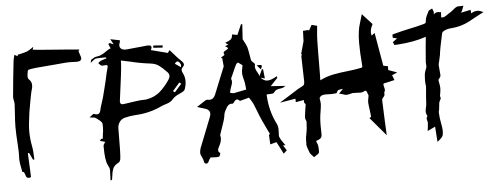

<svg xmlns="http://www.w3.org/2000/svg" viewBox="-59 -1043 3478 1340"><g transform="rotate(-5 1680.0 -373.0)"><path d="M97.7 62Q94.2 62 89.1 60.3Q84 58.6 80.3 51.5Q76.7 44.4 74.5 35.9Q72.3 27.3 69.1 22.2Q65.9 17.1 61 17.1L57.1 17.6L52.2 -7.3Q43 -47.9 43 -78.1Q43 -87.9 43.5 -97.2L43.9 -126.5L40.5 -190.9Q36.6 -245.1 36.1 -299.8Q36.6 -345.7 40.5 -392.1Q43 -425.3 44.4 -459Q44.4 -471.7 41.3 -483.9Q38.1 -496.1 38.1 -507.8V-511.2Q48.8 -632.3 62.5 -753.4Q64.9 -773.9 68.8 -787.6L72.8 -802.2Q90.3 -793.5 96.2 -789.6L94.7 -800.3Q104.5 -802.7 114.7 -804.7Q138.7 -809.6 161.6 -817.4Q177.2 -824.2 192.9 -835.4Q200.2 -840.8 208.5 -846.2L203.1 -826.2Q272.5 -819.3 365.2 -812.7Q458 -806.2 527.8 -799.3L520.5 -788.6L535.2 -743.2L535.6 -739.7Q535.6 -715.8 501.5 -715.8Q489.3 -715.8 476.6 -716.6Q463.9 -717.3 450.7 -717.3Q438 -717.3 424.8 -716.3Q390.1 -712.9 339.8 -709Q182.6 -697.8 162.6 -689.9Q156.2 -687 156.2 -681.2Q150.9 -657.7 150.9 -643.6Q150.9 -630.9 156.7 -624.5Q177.2 -605 177.2 -584.5V-573.2Q177.2 -563 170.4 -543Q167 -532.2 156.2 -474.1Q140.1 -394.5 132.3 -314.5Q129.4 -288.1 129.4 -261.2Q129.4 -207.5 140.6 -152.8Q146 -122.6 146.5 -91.8Q147 -77.1 147.9 -63Q142.1 -62 139.2 -61L115.2 -110.8L106.4 -109.9L112.3 15.6Q112.8 37.1 113.8 58.1Q104.5 62 97.7 62Z M796.9 -392.6Q802.2 -392.6 808.6 -394Q912.6 -410.2 934.6 -410.2H940.9Q952.1 -410.2 963.4 -411.6Q1022.5 -421.9 1060.8 -456.1Q1099.1 -490.2 1128.4 -535.2Q1138.2 -549.3 1138.2 -562Q1138.2 -576.7 1125 -589.8L1115.2 -599.1Q1095.2 -621.1 1071.3 -638.2Q1047.4 -655.3 1010.7 -659.2Q943.8 -667 874.5 -684.1L809.6 -697.8L809.1 -677.2Q809.1 -645 778.3 -418.9L777.8 -412.1Q777.8 -392.6 796.9 -392.6ZM1224.1 -614.3 1224.6 -631.3Q1224.1 -636.7 1219.7 -642.6Q1211.4 -656.7 1202.6 -656.7Q1201.2 -656.7 1197 -655.8Q1192.9 -654.8 1182.6 -642.6ZM1166 -443.8 1215.3 -500 1202.6 -509.3 1153.3 -453.1ZM1107.4 -762.2 1042.5 -766.6 1043.9 -782.2 1108.9 -777.8ZM665 130.9Q665.5 123.5 665.5 115.7Q666.5 72.8 667 69.1Q667.5 65.4 667.5 61Q667.5 51.8 665.5 43.5Q661.1 31.7 655.3 21Q637.2 -10.3 637.2 -113.3Q637.2 -122.1 644.5 -131.3Q647.9 -135.7 651.4 -141.6L615.2 -151.9L625 -165.5Q633.3 -164.6 636.2 -164.6L639.6 -195.3Q644.5 -221.7 644.5 -247.6Q644.5 -258.8 643.6 -270Q641.6 -279.8 631.1 -289.3Q620.6 -298.8 608.4 -307.1Q603 -310.5 598.6 -314Q591.8 -318.4 576.7 -318.8Q568.4 -319.3 557.1 -320.8Q565.4 -327.1 572.3 -333Q584.5 -343.3 588.9 -343.3Q601.6 -337.9 610.4 -337.9Q615.2 -337.9 622.1 -340.6Q628.9 -343.3 633.1 -353.5Q637.2 -363.8 638.7 -374L641.1 -383.8Q664.6 -451.7 680.2 -521.5Q685.1 -542.5 690.4 -563Q694.8 -580.6 698.2 -598.1Q703.6 -626 711.9 -652.8Q714.4 -659.7 714.4 -664.6Q714.4 -675.3 701.7 -675.3Q693.4 -675.3 689 -673.8L676.8 -673.3Q668 -673.3 656.2 -687.5L650.4 -693.8L656.7 -698.7Q663.1 -705.1 670.9 -708.5Q684.6 -713.9 699.2 -718.3L711.4 -721.7Q710.4 -722.7 709.2 -724.6Q708 -726.6 706.5 -729Q655.8 -729 636.7 -726.6Q625.5 -723.6 613.3 -711.9Q606.4 -706.1 598.1 -699.7L600.6 -709.5Q601.6 -720.7 606.9 -723.1Q628.4 -738.3 643.1 -739.7Q673.3 -741.7 710 -768.6Q727.5 -782.2 745.6 -789.1L741.2 -798.8L732.4 -820.3L741.7 -826.2Q752.4 -821.3 769.5 -814.5L748.5 -852.5Q749 -852.1 815.4 -838.9Q814.5 -835.4 814.5 -832.5Q813.5 -826.7 812 -821.8Q807.6 -811 807.6 -802.2Q807.6 -791 814.9 -783.2Q826.2 -771 849.1 -771L857.4 -771.5Q996.1 -786.1 1005.9 -786.1Q1030.8 -786.1 1030.8 -772Q1030.8 -764.2 1024.4 -752L1141.1 -721.7L1154.3 -740.7L1177.2 -714.8Q1203.1 -683.6 1231.9 -656.2Q1245.6 -643.1 1245.6 -631.8Q1245.6 -623.5 1237.8 -616.2Q1226.1 -605 1226.1 -595.2Q1226.1 -583.5 1232.9 -572.3Q1246.6 -545.4 1246.6 -518.1Q1246.6 -517.1 1246.1 -502.4Q1245.6 -487.8 1236.3 -459.5Q1234.9 -455.1 1231.4 -451.2Q1224.1 -442.9 1196.8 -430.7Q1166.5 -418.5 1147.9 -398.4Q1136.2 -383.8 1121.6 -377Q1106.9 -370.1 1091.3 -365.7Q1075.7 -361.3 1061.5 -354.5Q975.6 -314 878.4 -309.6Q838.9 -307.1 801.3 -297.4Q777.3 -290.5 764.2 -270.8Q751 -251 751 -226.6Q751 -30.3 744.6 -7.8Q740.2 5.9 731.9 10.7Q700.7 25.9 691.4 48.6Q682.1 71.3 680.2 97.2Q678.7 109.9 676.3 122.1Q676.3 127.4 665 130.9Z M1576.7 -402.3Q1603.5 -406.7 1634.8 -414.1L1663.6 -419.9Q1659.7 -467.8 1651.4 -496.1Q1646 -514.2 1644.5 -532.7Q1644.5 -554.2 1649.4 -574.2L1652.3 -591.3L1622.1 -612.8Q1618.7 -610.4 1612.8 -606.4Q1606.9 -602.5 1577.1 -532.2L1567.9 -512.2Q1564.9 -506.3 1564.9 -503.9Q1564.9 -502.4 1565.4 -501.5Q1569.3 -492.2 1569.3 -482.9Q1569.3 -470.2 1561 -450.2Q1557.1 -440.4 1554.2 -430.2Q1552.7 -421.9 1550.8 -414.1L1549.3 -406.2Q1553.7 -405.8 1557.6 -404.8Q1565.4 -402.3 1572.8 -402.3ZM1776.9 -551.3 1751 -581.5Q1760.7 -582.5 1768.1 -582.5Q1786.6 -582.5 1786.6 -574.7Q1786.6 -567.4 1776.9 -551.3ZM1341.3 70.8Q1337.9 70.8 1332.5 68.6Q1327.1 66.4 1325 52.5Q1322.8 38.6 1315.2 24.7Q1307.6 10.7 1304.7 -3.4Q1304.7 -28.8 1316.4 -54.7L1316.9 -55.7Q1343.8 -125 1371.6 -194.3Q1382.3 -220.7 1392.6 -247.6Q1398.9 -262.2 1398.9 -273.9Q1398.9 -304.7 1356 -314.5Q1334.5 -320.3 1311.5 -328.1L1329.1 -340.3Q1351.1 -355 1371.1 -367.7Q1378.9 -372.6 1385.7 -372.6L1389.2 -372.1Q1396 -370.6 1401.9 -370.6Q1429.7 -370.6 1442.9 -401.4Q1470.2 -466.8 1495.6 -532.2Q1517.6 -588.4 1519.3 -590.1Q1521 -591.8 1521 -594.2Q1519 -619.6 1516.6 -642.1L1515.6 -653.8L1516.6 -654.8Q1516.1 -654.8 1515.1 -653.6Q1514.2 -652.3 1512.7 -651.4L1507.8 -657.7L1533.7 -673.3Q1528.8 -681.6 1528.8 -687.5Q1528.8 -697.3 1545.4 -704.6Q1560.1 -712.4 1563 -719.2Q1559.1 -722.2 1554.2 -726.1Q1549.3 -730 1543 -734.4L1557.6 -739.7L1566.4 -742.7Q1564.5 -744.6 1545.4 -757.3Q1548.3 -758.8 1551.8 -759.8Q1570.3 -765.6 1584 -775.9Q1597.7 -786.1 1597.7 -811.5L1635.7 -804.7L1642.1 -820.3Q1654.3 -847.7 1667 -877.4Q1672.9 -876 1675.8 -876L1668.9 -772.5L1679.2 -752Q1691.4 -731.4 1697.8 -710.9Q1704.1 -685.1 1708 -658.7Q1710.9 -639.2 1714.8 -620.1Q1715.8 -616.7 1724.1 -608.4Q1725.6 -607.4 1733.4 -599.6Q1739.7 -593.3 1739.7 -590.8V-589.8Q1737.3 -581.1 1737.3 -573.2Q1737.3 -555.7 1752.9 -530.3Q1762.7 -514.2 1762.7 -507.3L1763.2 -503.9L1784.2 -549.8L1785.2 -552.2L1793 -549.3L1799.8 -485.4L1770.5 -493.2Q1792.5 -469.2 1816.4 -469.2Q1842.8 -469.2 1883.8 -493.7L1886.7 -482.4L1835.9 -428.2L1938 -421.4L1927.2 -414.1Q1919.4 -407.7 1904.8 -406.5Q1890.1 -405.3 1877.2 -400.6Q1864.3 -396 1854 -380.4Q1849.1 -374 1826.2 -374H1820.8Q1810.5 -374 1802.2 -373Q1806.2 -256.8 1857.9 -157.2Q1863.8 -142.6 1863.8 -125.5L1863.3 -97.2L1862.8 -85.9L1862.3 -80.1Q1862.3 -64.5 1891.1 -24.9Q1897 -17.1 1902.3 -8.8H1884.8L1908.7 27.3Q1907.7 27.8 1885.3 48.8L1841.8 -35.6L1797.4 -23.9Q1796.9 -39.6 1795.9 -54.7L1793.9 -91.8L1800.8 -94.7V-98.1L1784.2 -131.8Q1749 -201.7 1726.1 -263.7Q1715.8 -290 1705.1 -315.9Q1699.7 -328.1 1677.7 -361.8L1620.1 -346.2Q1616.2 -344.7 1613.8 -344.7Q1612.8 -344.7 1612.3 -345.2Q1601.6 -356.4 1593.3 -356.4Q1582.5 -356.4 1570.3 -338.9Q1568.8 -336.4 1566.9 -334.5Q1563.5 -329.6 1560.5 -329.6L1553.2 -330.1Q1525.9 -330.1 1510.7 -293.9Q1507.3 -287.1 1503.4 -281.2Q1496.6 -267.1 1495.1 -249.5Q1493.7 -229 1466.8 -155.3Q1454.6 -121.1 1454.6 -119.1V-117.2Q1457.5 -106 1457.5 -95.7Q1457.5 -71.8 1438 -36.1Q1431.2 -24.9 1431.2 -15.1Q1431.2 -11.7 1432.6 -6.1Q1434.1 -0.5 1443.8 5.4L1444.3 6.8Q1444.3 14.2 1437 27.3Q1434.1 32.7 1414.1 32.7Q1404.3 32.7 1393.6 31.7L1375.5 30.8V30.3L1372.6 33.7Q1367.7 38.6 1364.7 44.4Q1362.3 48.3 1360.1 53.5Q1357.9 58.6 1355.5 63Q1350.6 70.8 1341.3 70.8Z M2094.2 91.8 2082 78.6Q2070.8 67.4 2066.4 59.6Q2047.9 12.2 2047.9 0L2048.3 -5.9H2048.8V-30.3Q2048.8 -50.8 2054.2 -73.7Q2062 -109.4 2063.5 -161.1L2060.5 -168.9Q2055.2 -180.2 2055.2 -188.5Q2055.2 -197.8 2062 -244.6Q2065.4 -263.2 2067.9 -281.7Q2057.6 -290.5 2057.1 -299.8Q2057.1 -306.2 2058.1 -312L2000.5 -301.8L2000 -326.2L1890.1 -307.6Q1979 -362.3 1992.7 -372.1Q2023.4 -393.1 2053.7 -407.7Q2065.4 -413.1 2068.4 -421.1Q2071.3 -429.2 2071.3 -442.4Q2071.3 -480 2068.8 -537.6Q2067.4 -575.7 2066.9 -614.7Q2066.9 -624 2072.8 -630.4L2066.4 -631.8L2091.3 -720.7L2093.8 -793L2130.4 -796.4L2135.7 -791L2157.2 -829.6L2195.3 -819.8Q2193.8 -799.3 2191.4 -778.8Q2186 -731.9 2186 -616.2V-582Q2186 -505.4 2185.1 -475.1Q2184.1 -457 2184.1 -439.5V-439Q2230 -461.9 2278.8 -471.4Q2327.6 -481 2376.7 -485.8Q2425.8 -490.7 2474.6 -500.5Q2484.9 -502.4 2484.9 -511.7L2484.4 -516.1Q2476.6 -606.9 2476.6 -675.8Q2476.6 -760.3 2495.6 -815.4Q2501 -832 2512.7 -873.5L2581.5 -798.3L2577.6 -789.1Q2564.9 -764.2 2564.9 -741.7Q2564.9 -729.5 2568.8 -718.3L2590.3 -735.4L2630.9 -502L2663.1 -495.6L2662.6 -468.8L2723.6 -446.8L2681.2 -428.2H2687.5L2699.7 -395.5L2680.7 -391.1Q2660.2 -385.7 2653.8 -384.8Q2635.3 -381.8 2627.7 -379.4Q2620.1 -377 2620.1 -374Q2620.1 -364.7 2626 -343.3Q2627 -339.4 2627.4 -333.5Q2627.4 -327.6 2624 -320.3L2620.6 -313Q2622.1 -308.6 2622.1 -304.2Q2622.1 -300.8 2620.6 -295.9Q2619.1 -291 2615 -286.1Q2610.8 -281.2 2608.2 -278.3Q2605.5 -275.4 2603.8 -271.5Q2602.1 -267.6 2602.1 -264.6Q2604.5 -190.4 2607.9 -116.7Q2609.4 -96.7 2612.8 -16.6L2502.9 -146L2514.6 -153.8L2515.1 -156.2Q2513.2 -176.8 2510.3 -197.8Q2505.9 -225.6 2503.4 -254.9Q2503.4 -271 2507.3 -286.1Q2509.8 -295.4 2510.3 -304.2Q2510.3 -306.2 2508.1 -310.8Q2505.9 -315.4 2503.9 -320.8Q2503.4 -323.7 2502 -328.1Q2497.1 -338.9 2492.7 -338.9Q2486.3 -338.9 2476.1 -333Q2465.3 -328.6 2455.1 -328.6Q2448.2 -328.6 2441.4 -329.6Q2426.8 -330.6 2400.9 -330.6Q2367.7 -321.8 2357.9 -321.8Q2346.7 -321.8 2338.9 -326.2L2306.2 -335.4Q2327.6 -355.5 2329.8 -358.6Q2332 -361.8 2335.9 -365.7L2326.2 -364.3Q2311.5 -363.3 2304.4 -360.1Q2297.4 -356.9 2293.5 -348.6L2290 -339.8Q2265.1 -336.4 2253.9 -336.4Q2243.2 -336.4 2233.4 -336.9Q2223.6 -337.4 2214.8 -337.4Q2196.8 -337.4 2185.8 -333Q2174.8 -328.6 2168.5 -314.9Q2173.3 -284.7 2173.3 -275.9Q2173.3 -260.7 2167 -221.7Q2158.7 -177.7 2158.7 -124L2159.7 -63.5Q2159.7 -58.6 2158.7 -50.8Q2154.8 -30.8 2126 -22.9Q2118.7 -21 2118.7 -17.6Q2118.7 -14.2 2122.1 -7.8Q2128.4 4.9 2130.1 18.6Q2131.8 32.2 2131.8 56.2Q2131.8 69.8 2113.3 78.6L2111.3 80.1Z M2961.4 60.1 2954.1 -46.9 2899.9 -21Q2902.8 -48.8 2904.3 -56.2Q2906.2 -70.3 2906.2 -81.1Q2905.8 -85.4 2903.8 -90.8Q2900.4 -100.6 2900.4 -107.9Q2900.4 -116.7 2907.7 -125.5Q2897.9 -141.1 2897.9 -156.7Q2897.9 -171.9 2902.3 -186Q2905.8 -198.2 2906.2 -209.5Q2907.7 -248 2915.5 -331.1Q2915.5 -335.4 2914.6 -340.3V-340.8Q2912.1 -349.6 2912.1 -377.4Q2912.1 -390.1 2913.8 -411.4Q2915.5 -432.6 2928.7 -462.9Q2930.2 -467.3 2930.2 -473.6Q2930.2 -478.5 2929.4 -484.6Q2928.7 -490.7 2928.7 -497.1V-503.4Q2939 -635.7 2941.9 -654.8L2943.8 -677.2Q2858.4 -647.9 2748 -640.6L2720.7 -639.2L2711.9 -660.6L2743.2 -683.1L2713.4 -690.9V-713.4L2743.2 -721.2Q2778.8 -731 2839.4 -744.1Q2885.3 -752.9 2930.7 -765.6Q2944.8 -769 2949.2 -772.5Q2953.6 -775.9 2953.6 -785.6Q2956.1 -812.5 2970.2 -836.9Q2974.1 -845.2 2978 -853Q2981.9 -860.8 2991.7 -863.3L3004.9 -870.1L3010.7 -856.4Q3014.6 -848.6 3014.6 -841.8L3013.2 -826.7Q3023.4 -841.8 3044.4 -841.8Q3051.3 -841.8 3064.9 -838.9L3062.5 -803.2Q3067.4 -801.8 3071.8 -801.8Q3086.4 -801.8 3106 -817.4Q3114.3 -823.2 3123.5 -828.6Q3136.2 -835.9 3148.2 -846.4Q3160.2 -856.9 3173.3 -865.2Q3180.7 -869.6 3193.8 -869.6L3199.2 -869.1Q3208.5 -869.1 3224.6 -870.1L3218.3 -855L3215.8 -847.2Q3212.9 -836.9 3205.6 -826.7L3202.6 -823.2L3272 -837.4L3273.9 -813Q3297.4 -826.7 3317.9 -826.7Q3329.1 -826.7 3339.8 -822.3L3360.4 -814L3319.8 -793Q3296.9 -781.7 3274.4 -768.6Q3205.1 -726.6 3122.6 -721.2Q3087.9 -718.3 3065.4 -701.7Q3061.5 -698.2 3059.1 -689.5L3052.7 -659.2Q3037.6 -588.9 3035.2 -570.3Q3033.2 -560.5 3033.2 -559.1V-556.2Q3033.2 -547.4 3026.9 -522L3022.5 -501.5Q3016.6 -483.9 3016.6 -471.2Q3017.6 -453.6 3019.5 -436.3Q3021.5 -418.9 3022.5 -401.4Q3022.5 -395.5 3020 -390.9Q3017.6 -386.2 3015.1 -383.1Q3012.7 -379.9 3011.7 -377.9Q3009.3 -374.5 3006.8 -372.1L3005.4 -370.1Q3006.3 -359.9 3008.8 -349.6Q3012.7 -332.5 3013.7 -314Q3013.7 -293.9 3009.3 -272L3006.3 -254.9Q3010.3 -249.5 3010.3 -243.7Q3010.3 -234.9 3002.9 -224.1Q2999 -217.3 2997.6 -211.4Q2996.6 -207.5 2994.1 -179.2Q2993.2 -162.1 2988.3 -146.5L2989.3 -133.3Q2990.2 -105.5 2997.1 -70.3Q3004.9 -31.2 3004.9 -12.7Q3004.9 -2.9 3002.7 12.7Q3000.5 28.3 2976.6 48.3Z"/></g></svg>

Font: Unutterable
Style: Regular
Weight: 400
Designer: GGBotNet
Foundry: f0n7.com
Version: 1.00